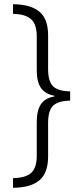

<svg xmlns="http://www.w3.org/2000/svg" viewBox="-20 -735 395 914"><path d="M42 113Q102 112 128.5 88Q155 64 155 5V-155Q155 -209 174.5 -238.5Q194 -268 239 -276V-279Q194 -288 174.5 -317Q155 -346 155 -400V-561Q155 -620 127.5 -644Q100 -668 42 -669V-715Q126 -714 167.5 -679.5Q209 -645 209 -567V-407Q209 -347 233 -324Q257 -301 314 -300V-256Q258 -255 233.5 -232.5Q209 -210 209 -149V10Q209 88 168 123Q127 158 42 159Z"/></svg>

Font: Noto Sans Myanmar UI Condensed Light
Style: Regular
Weight: 300
Width: 3
Designer: Monotype Design Team
Foundry: Monotype Imaging Inc.
Version: Version 2.103; ttfautohint (v1.8.4.7-5d5b)